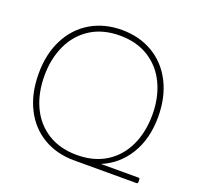

<svg xmlns="http://www.w3.org/2000/svg" viewBox="-134 -926 1138 1090"><g transform="rotate(20 434.5 -381.5)"><path d="M806 -11V5Q806 13 798 13H421Q315 13 234 -35Q153 -83 108 -172.5Q63 -262 63 -382Q63 -500 108.5 -589.5Q154 -679 236 -727.5Q318 -776 424 -776Q530 -776 612 -727.5Q694 -679 739.5 -589.5Q785 -500 785 -382Q785 -250 728 -156Q671 -62 571 -20H798Q806 -20 806 -11ZM750 -382Q750 -485 712 -566.5Q674 -648 600.5 -695Q527 -742 424 -742Q321 -742 247.5 -695Q174 -648 136 -566Q98 -484 98 -382Q98 -277 136 -195.5Q174 -114 247.5 -67.5Q321 -21 424 -21Q527 -21 600.5 -67.5Q674 -114 712 -196Q750 -278 750 -382Z"/></g></svg>

Font: LINE Seed JP_TTF Thin
Style: Regular
Weight: 250
Designer: LY Corporation & Fontrix & Fontworks
Version: Version 1.008